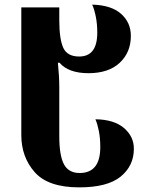

<svg xmlns="http://www.w3.org/2000/svg" viewBox="-20 -568 622 829"><path d="M322 241Q444 241 501 194.5Q558 148 558 74Q558 21 515 -15.5Q472 -52 392 -53Q401 -32 407 -1.5Q413 29 413 67Q413 179 324 179Q276 179 256 141Q236 103 236 21V-190Q236 -237 230 -297H237Q276 -252 362 -252Q449 -252 497 -297Q545 -342 545 -413Q545 -471 502.5 -508.5Q460 -546 378 -548Q387 -529 393.5 -497Q400 -465 400 -427Q400 -324 322 -324Q270 -324 253 -362Q236 -400 236 -480V-536H72V15Q72 110 130 175.5Q188 241 322 241Z"/></svg>

Font: Noto Serif Georgian SemiCondensed Extra
Style: Regular
Weight: 800
Width: 4
Designer: Monotype Design Team
Foundry: Monotype Imaging Inc.
Version: Version 1.901